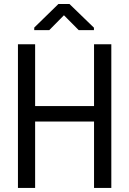

<svg xmlns="http://www.w3.org/2000/svg" viewBox="-20 -930 640 950"><path d="M530.8 0V-710.9H445.3V-405.3H153.8V-710.9H68.8V0H153.8V-328.6H445.3V0ZM444.8 -793 323.7 -910.2H269L149.4 -793.5V-780.8H223.6L296.4 -854.5L369.6 -780.8H444.8Z"/></svg>

Font: RobotoMono Nerd Font
Style: Regular
Weight: 400
Monospace: yes
Designer: Google
Version: Version 3.000;Nerd Fonts 3.2.1